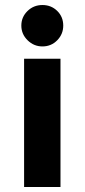

<svg xmlns="http://www.w3.org/2000/svg" viewBox="-20 -745 337 765"><path d="M149 -560Q115 -560 90 -584.5Q65 -609 65 -643Q65 -677 89.5 -701Q114 -725 149 -725Q184 -725 208 -701.5Q232 -678 232 -643Q232 -609 208 -584.5Q184 -560 149 -560ZM76 0V-511H221V0Z"/></svg>

Font: Overpass Heavy
Style: Regular
Weight: 900
Designer: Delve Withrington, Thomas Jockin
Foundry: Delve Fonts
Version: Version 3.000;DELV;Overpass